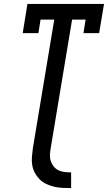

<svg xmlns="http://www.w3.org/2000/svg" viewBox="-20 -755 551 980"><path d="M343 205Q321 205 299 204Q277 203 256 198Q235 193 216 184Q197 175 182.5 160.5Q168 146 158 127.5Q148 109 144.5 87.5Q141 66 143 44Q145 22 148 0L257 -655H187L176 -586H96L120 -735H511L486 -586H406L417 -655H348L239 0Q236 17 235 34Q234 51 239 66.5Q244 82 254 94.5Q264 107 278 114Q292 121 309 123Q326 125 343 125Z"/></svg>

Font: Iosevka Curly Slab MdObl
Style: Regular
Weight: 500
Italic angle: -9°
Monospace: yes
Designer: Belleve Invis
Foundry: Belleve Invis
Version: Version 11.0.0; ttfautohint (v1.8.3)